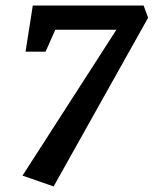

<svg xmlns="http://www.w3.org/2000/svg" viewBox="-20 -634 553 691"><path d="M173 37 61 -2 399 -527H179L144 -448H72L98 -614H497L513 -570Z"/></svg>

Font: Manuale
Style: Bold Italic
Weight: 700
Italic angle: -11°
Version: Version 1.002